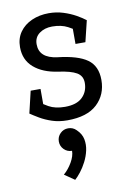

<svg xmlns="http://www.w3.org/2000/svg" viewBox="-89 -563 620 911"><g transform="rotate(-10 220.5 -108.0)"><path d="M211 8V-57Q267.2 -57 294.9 -84Q322.7 -111 322.7 -153Q322.7 -186.7 295.1 -202.8Q267.5 -218.8 207.7 -227L216 -295Q313.8 -284 358.2 -252Q402.7 -220 402.7 -153Q402.7 -82 354.6 -37Q306.5 8 211 8ZM211 -508 216 -443Q179.8 -443 154.6 -424.6Q129.3 -406.2 129.3 -372.7Q129.3 -306 216 -295L207.7 -227Q134.2 -237.5 91.8 -274.4Q49.3 -311.3 49.3 -372.7Q49.3 -414.8 70.8 -445.1Q92.2 -475.3 129.2 -491.7Q166.2 -508 211 -508ZM38.3 -55 80 -109Q102 -92 133 -74.5Q164 -57 211 -57V8Q170.7 8 137.8 -3Q104.8 -14 79.6 -29Q54.3 -44 38.3 -55ZM342 -395.3Q321.7 -410.5 290.8 -426.8Q260 -443 216 -443L211 -508Q248.2 -508 281.1 -497.5Q314 -487 340.4 -472.2Q366.8 -457.3 383.7 -444ZM110.8 -160.8V-55H38.3L63.3 -160.8ZM311.3 -342.3 311.2 -443.8 383.7 -444 359 -342.3ZM207.2 154.2Q184.5 154.2 168.8 138.4Q153 122.7 153 100Q153 77.3 168.8 61.6Q184.5 45.8 207.2 45.8Q229.8 45.8 245.6 61.6Q261.3 77.3 261.3 100Q261.3 122.7 245.6 138.4Q229.8 154.2 207.2 154.2ZM149.3 258.8Q172.8 238.8 190 209.1Q207.2 179.3 207.2 154.2L246.5 62.5Q269 83.8 274.2 110.4Q279.3 137 273.3 164.3Q267.3 191.7 254.2 217.2Q241 242.8 225.7 262.2Q210.3 281.7 198 292.5Z"/></g></svg>

Font: Epunda Slab Light
Style: Regular
Weight: 300
Designer: Simon Atzbach
Foundry: typofactur
Version: Version 1.102